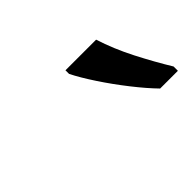

<svg xmlns="http://www.w3.org/2000/svg" viewBox="-40 -879 385 385"><g transform="rotate(-45 152.5 -686.0)"><path d="M254.4 -606Q235.8 -625 214.4 -652.3Q192.9 -679.7 174.6 -707.5Q156.2 -735.4 146 -755.9V-766.1H232.9Q244.6 -729 264.6 -689.9Q284.7 -650.9 304.7 -618.2V-606Z"/></g></svg>

Font: Open Sans
Style: Italic
Weight: 400
Italic angle: -12°
Designer: Monotype Design Team
Foundry: Monotype Imaging Inc.
Version: Version 3.000; ttfautohint (v1.8.4)